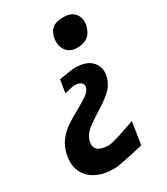

<svg xmlns="http://www.w3.org/2000/svg" viewBox="-212 -636 813 933"><g transform="rotate(-30 195.0 -170.0)"><path d="M287 -388Q243.5 -388 223.8 -417Q204 -446 212 -487Q218 -517.5 237.8 -534.2Q257.5 -551 300 -551Q344.5 -551 364.2 -524.8Q384 -498.5 377.5 -463.5Q362 -388 287 -388ZM147 210.5Q88.5 210.5 47.2 189.2Q6 168 -12 129Q-30 90 -19 36.5Q-9.5 -8 14 -37.5Q37.5 -67 69.2 -88Q101 -109 135 -127Q170 -146 195.5 -163.8Q221 -181.5 225.5 -201.5Q229 -218.5 217 -227.5Q205 -236.5 183.5 -237.5Q176 -237.5 158.2 -233.2Q140.5 -229 124 -225.5L135.5 -297.5Q159 -301.5 187 -305.8Q215 -310 225.5 -310Q290.5 -310 319.8 -277.2Q349 -244.5 339 -199.5Q329.5 -154 295 -124Q260.5 -94 215.5 -67.5Q176 -43.5 146.5 -19.8Q117 4 109.5 37Q96.5 97.5 181 99Q191.5 99 216 92.2Q240.5 85.5 272 74.8Q303.5 64 336 52.5L317 177.5Q288.5 184.5 254.5 192Q220.5 199.5 191.2 205Q162 210.5 147 210.5Z"/></g></svg>

Font: Commissioner Loud SemiBold
Style: Italic
Weight: 600
Italic angle: -12°
Designer: Kostas Bartsokas
Foundry: Kostas Bartsokas
Version: Version 1.000; ttfautohint (v1.8.3)